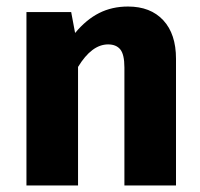

<svg xmlns="http://www.w3.org/2000/svg" viewBox="-20 -568 613 588"><path d="M519 -388V0H361V-361Q361 -401 348.5 -416.5Q336 -432 311 -432Q261 -432 219 -363V0H61V-531H198L210 -467Q244 -508 283.5 -528Q323 -548 372 -548Q441 -548 480 -506Q519 -464 519 -388Z"/></svg>

Font: FiraGOUPP
Style: Bold
Weight: 700
Designer: bBox Type
Foundry: bBox Type GmbH
Version: Version 1.001